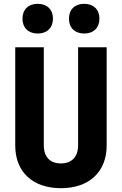

<svg xmlns="http://www.w3.org/2000/svg" viewBox="-20 -978 640 1008"><path d="M178 -802C227 -802 258 -832 258 -880C258 -928 227 -958 178 -958C129 -958 98 -928 98 -880C98 -832 129 -802 178 -802ZM422 -802C471 -802 502 -832 502 -880C502 -928 471 -958 422 -958C373 -958 342 -928 342 -880C342 -832 373 -802 422 -802ZM300 10C448 10 540 -76 540 -214V-730H390V-215C390 -154 356 -120 300 -120C243 -120 210 -154 210 -215V-730H60V-214C60 -75 152 10 300 10Z"/></svg>

Font: Tekne LDO ExtraBold
Style: Regular
Weight: 800
Monospace: yes
Designer: Alessio Laiso, Mario Rullo, Paolo Rosset
Foundry: Alessio Laiso
Version: Version 1.000;hotconv 1.0.109;makeotfexe 2.5.65596